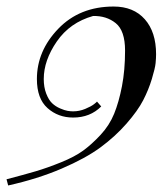

<svg xmlns="http://www.w3.org/2000/svg" viewBox="-31 -409 498 588"><path d="M-6 159 -11 140Q43 126 78.5 115.5Q114 105 156 88Q198 71 224 52Q250 33 277 4Q304 -25 318.5 -60.5Q333 -96 342.5 -145Q352 -194 352 -254Q352 -315 323.5 -338Q295 -361 254 -360Q183 -340 143 -282Q103 -224 103 -167Q103 -142 110.5 -122.5Q118 -103 128.5 -93Q139 -83 153 -77Q167 -71 176 -69.5Q185 -68 193 -68Q212 -68 230 -75.5Q248 -83 257 -90Q266 -97 266 -98L279 -83Q245 -49 193 -49Q147 -49 114.5 -78Q82 -107 82 -167Q82 -253 147.5 -321Q213 -389 317 -389Q378 -389 412.5 -350Q447 -311 447 -243Q447 -231 445.5 -215.5Q444 -200 434 -167Q424 -134 407.5 -102Q391 -70 356.5 -30.5Q322 9 276.5 42.5Q231 76 157.5 107.5Q84 139 -6 159Z"/></svg>

Font: Sail
Style: Regular
Weight: 400
Designer: Miguel Hernandez
Foundry: Miguel Hernandez
Version: Version 1.002